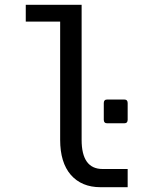

<svg xmlns="http://www.w3.org/2000/svg" viewBox="-20 -780 642 804"><path d="M276.4 -47.9Q231.9 -99.6 231.9 -194.3V-689.5H87.9V-759.8H321.8V-194.3Q321.8 -72.3 409.7 -72.3H514.6V3.9H400.9Q321.8 3.9 276.4 -47.9ZM414.6 -278.3V-348.6Q414.6 -363.3 429.2 -363.3H500Q514.6 -363.3 514.6 -348.6V-278.3Q514.6 -263.7 500 -263.7H429.2Q414.6 -263.7 414.6 -278.3Z"/></svg>

Font: Vazir Code Hack
Style: Code-Hack
Weight: 400
Foundry: DejaVu fonts team - Redesigned by Saber Rastikerdar
Version: Version 1.1.2